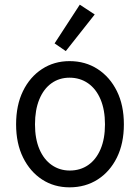

<svg xmlns="http://www.w3.org/2000/svg" viewBox="-20 -792 600 823"><path d="M278 11Q212 11 160.5 -22.5Q109 -56 79 -116.5Q49 -177 49 -259Q49 -341 78.5 -401.5Q108 -462 160 -496Q212 -530 278 -530Q346 -530 398.5 -496Q451 -462 481 -401.5Q511 -341 511 -259Q511 -177 481 -116.5Q451 -56 398.5 -22.5Q346 11 278 11ZM279 -61Q324 -61 358 -84.5Q392 -108 411 -152.5Q430 -197 430 -259Q430 -321 411 -366Q392 -411 357.5 -435Q323 -459 278 -459Q234 -459 200.5 -435Q167 -411 148.5 -366Q130 -321 130 -259Q130 -197 149 -152.5Q168 -108 202 -84.5Q236 -61 279 -61ZM262 -573 214 -606 322 -772 386 -730Z"/></svg>

Font: Ubuntu Sans Mono
Style: Regular
Weight: 400
Monospace: yes
Designer: Dalton Maag Ltd
Foundry: Dalton Maag Ltd
Version: Version 1.006